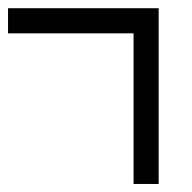

<svg xmlns="http://www.w3.org/2000/svg" viewBox="-20 -458 478 478"><path d="M0 -375V-437.5H62.5V-375ZM62.5 -375V-437.5H125V-375ZM125 -375V-437.5H187.5V-375ZM187.5 -375V-437.5H250V-375ZM250 -375V-437.5H312.5V-375ZM312.5 -375V-437.5H375V-375ZM312.5 -312.5V-375H375V-312.5ZM312.5 -250V-312.5H375V-250ZM312.5 -187.5V-250H375V-187.5ZM312.5 -125V-187.5H375V-125ZM312.5 -62.5V-125H375V-62.5ZM312.5 0V-62.5H375V0Z"/></svg>

Font: AprilSans
Style: Regular
Weight: 400
Designer: typesprite
Version: Version 1.001;PS 001.001;hotconv 1.0.88;makeotf.lib2.5.64775